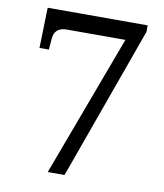

<svg xmlns="http://www.w3.org/2000/svg" viewBox="-81 -779 721 846"><g transform="rotate(10 279.5 -356.5)"><path d="M425.8 -632.8H163.1Q109.4 -632.8 105 -582L101.1 -532.2H59.1L64 -712.9H511.2V-684.1L265.1 0H189.9Z"/></g></svg>

Font: Noto Serif Tamil
Style: Regular
Weight: 400
Designer: Indian Type Foundry
Foundry: Monotype Imaging Inc.
Version: Version 1.01